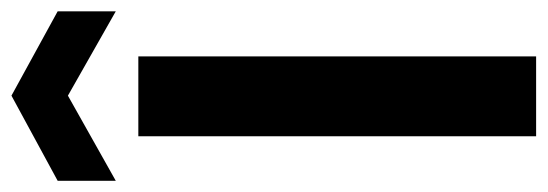

<svg xmlns="http://www.w3.org/2000/svg" viewBox="-341 -629 961 337"><g transform="rotate(-90 139.5 -460.5)"><path d="M-9.3 -737.8V-839.8L140.1 -920.9L288.1 -839.8V-737.8L140.1 -821.8ZM68.8 0V-698.2H209V0Z"/></g></svg>

Font: Poppins SemiBold
Style: Regular
Weight: 600
Designer: Ninad Kale (Devanagari), Jonny Pinhorn (Latin)
Foundry: Indian Type Foundry
Version: 4.004